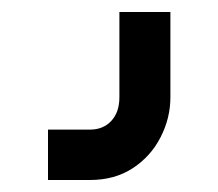

<svg xmlns="http://www.w3.org/2000/svg" viewBox="-20 -126 364 320"><path d="M60 174V90H130Q152 90 165.5 75.5Q179 61 179 36V-106H264V36Q264 71 247.5 103Q231 135 201 154.5Q171 174 130 174Z"/></svg>

Font: Mada SemiBold
Style: Regular
Weight: 600
Designer: Khaled Hosny
Version: Version 1.5